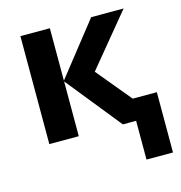

<svg xmlns="http://www.w3.org/2000/svg" viewBox="-109 -644 883 938"><g transform="rotate(-15 332.5 -175.0)"><path d="M517 196V0H450L227 -277V0H78V-546H227V-281L436 -546H600L384 -284L529 -109H651V196Z"/></g></svg>

Font: Noto Sans IKEA
Style: Bold
Weight: 600
Designer: Monotype Design Team
Foundry: Monotype Imaging Inc.
Version: Version 2.001